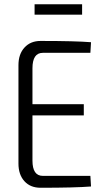

<svg xmlns="http://www.w3.org/2000/svg" viewBox="-20 -884 491 905"><path d="M367 -815H143V-864H367ZM406 -55 409 -5Q335 1 171 1Q123 1 95 -30Q67 -61 67 -113V-577Q67 -629 95.5 -660Q124 -691 171 -691Q335 -691 409 -685L406 -635H182Q133 -635 133 -562V-393H375V-340H133V-127Q133 -55 182 -55Z"/></svg>

Font: exo2condensed_l
Style: Regular
Weight: 300
Width: 3
Designer: Natanael Gama
Version: Version 1.001;PS 001.001;hotconv 1.0.70;makeotf.lib2.5.58329